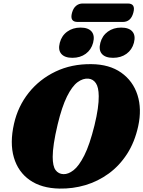

<svg xmlns="http://www.w3.org/2000/svg" viewBox="-20 -1090 839 1124"><path d="M515 -714.5Q620.5 -713.5 689.5 -664.8Q758.5 -616 784.8 -534Q811 -452 789 -351Q768.5 -257.5 723.5 -188.2Q678.5 -119 615.8 -73.5Q553 -28 479.5 -6.2Q406 15.5 328 14Q222.5 12 154.2 -35.8Q86 -83.5 61.2 -168.2Q36.5 -253 62 -365.5Q85 -467.5 148 -546.8Q211 -626 305 -671Q399 -716 515 -714.5ZM351.5 -70.5Q379.5 -69.5 410.8 -93.8Q442 -118 473.5 -180.2Q505 -242.5 533 -355.5Q546.5 -411 552.5 -453.5Q558.5 -496 558 -527.5Q557.5 -579.5 541.2 -603.2Q525 -627 498 -629.5Q466 -632.5 434 -608.8Q402 -585 372.2 -525.2Q342.5 -465.5 317.5 -361.5Q302.5 -298.5 295.5 -251.8Q288.5 -205 288.5 -172Q288.5 -117.5 305.2 -94.5Q322 -71.5 351.5 -70.5ZM404 -751.5Q359 -751.5 339 -774.5Q319 -797.5 330 -839.5Q341 -881.5 373.8 -905Q406.5 -928.5 451.5 -928.5Q497 -928.5 516.5 -905Q536 -881.5 525 -839.5Q514 -798.5 481.8 -775Q449.5 -751.5 404 -751.5ZM642 -751.5Q596.5 -751.5 576.5 -774.5Q556.5 -797.5 567.5 -839.5Q578.5 -881 611.2 -904.8Q644 -928.5 689 -928.5Q735.5 -928.5 755.2 -905Q775 -881.5 764 -839.5Q753 -798.5 720.5 -775Q688 -751.5 642 -751.5ZM401.5 -1015Q409 -1042.5 425.5 -1056Q442 -1069.5 464 -1069.5H728Q775.5 -1069.5 760.5 -1015.5Q746 -961.5 699 -961.5H434.5Q387 -961.5 401.5 -1015Z"/></svg>

Font: Fraunces 9pt S050 Black
Style: Italic
Weight: 900
Italic angle: -16°
Version: Version 1.000; ttfautohint (v1.8.3)